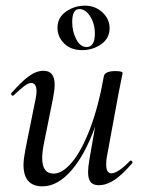

<svg xmlns="http://www.w3.org/2000/svg" viewBox="-20 -645 508 678"><path d="M173 -346Q173 -327 167 -297L135 -138Q129 -108 129 -87Q129 -32 169 -32Q201 -32 235 -73Q269 -114 298.5 -192Q328 -270 347 -377Q349 -385 359 -389.5Q369 -394 387 -394Q413 -394 413 -387L409 -367Q400 -324 398 -312L357 -89Q355 -80 355 -64Q355 -33 373 -33Q385 -33 402 -44.5Q419 -56 439 -77Q440 -78 442 -78Q445 -78 447 -74.5Q449 -71 447 -69Q412 -28 384 -9.5Q356 9 329 9Q309 9 300 -2Q291 -13 291 -38Q291 -54 296 -84L316 -198Q280 -98 231.5 -42.5Q183 13 130 13Q63 13 63 -63Q63 -82 70 -119L106 -297Q109 -312 109 -322Q109 -352 90 -352Q80 -352 65.5 -341Q51 -330 29 -309Q27 -307 25 -307Q22 -307 20 -310.5Q18 -314 21 -317Q56 -357 82 -376Q108 -395 134 -395Q173 -395 173 -346ZM183 -547Q183 -583 213 -604Q243 -625 280 -625Q316 -625 341.5 -601.5Q367 -578 367 -545Q367 -510 337.5 -489Q308 -468 270 -468Q230 -468 206.5 -491.5Q183 -515 183 -547ZM249 -507Q263 -479 286 -479Q315 -479 315 -527Q315 -561 298.5 -587Q282 -613 260 -613Q235 -613 235 -567Q235 -534 249 -507Z"/></svg>

Font: CormorantInfant-MediumItalic
Style: Italic
Weight: 500
Italic angle: -10°
Designer: Christian Thalmann (Catharsis Fonts)
Foundry: Catharsis Fonts
Version: Version 3.303